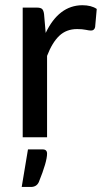

<svg xmlns="http://www.w3.org/2000/svg" viewBox="-20 -537 405 751"><path d="M335.9 -417.5Q329.1 -417.5 315.4 -420.4Q301.8 -423.3 281.7 -423.3Q239.7 -423.3 211.9 -397Q184.1 -370.6 164.1 -318.4V0H68.8V-507.3H123.5Q138.7 -507.3 144.5 -502Q150.4 -496.6 152.3 -481.9L158.7 -408.2Q210 -515.6 301.3 -516.6Q337.4 -516.6 358.4 -502L352.1 -431.2Q349.1 -417.5 335.9 -417.5ZM147 47.4Q164.1 47.4 164.1 64Q164.1 95.7 131.8 175.3Q122.6 195.3 98.1 194.3H64.9L89.4 47.4Z"/></svg>

Font: Lato-Medium
Style: Regular
Weight: 500
Designer: Lukasz Dziedzic
Foundry: tyPoland Lukasz Dziedzic
Version: Version 2.006; 2014-01-15